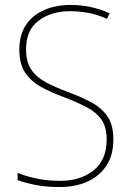

<svg xmlns="http://www.w3.org/2000/svg" viewBox="-20 -837 527 774"><path d="M437 -275Q437 -211 408.5 -168.5Q380 -126 331.5 -104.5Q283 -83 221 -83Q167 -83 125.5 -91Q84 -99 51 -111V-140Q86 -126 129 -117Q172 -108 223 -108Q304 -108 357 -150Q410 -192 410 -275Q410 -324 389.5 -354Q369 -384 330 -404.5Q291 -425 236 -446Q185 -465 145 -487Q105 -509 81.5 -544Q58 -579 58 -637Q58 -697 85 -737Q112 -777 159 -797Q206 -817 265 -817Q349 -817 422 -783L411 -761Q371 -779 333.5 -785.5Q296 -792 263 -792Q187 -792 136 -754Q85 -716 85 -639Q85 -586 107 -555Q129 -524 166.5 -504.5Q204 -485 249 -468Q306 -447 348 -424.5Q390 -402 413.5 -367.5Q437 -333 437 -275Z"/></svg>

Font: Noto Sans Telugu UI SemiCondensed Thin
Style: Regular
Weight: 100
Width: 4
Designer: Jelle Bosma - Monotype Design Team
Foundry: Monotype Imaging Inc.
Version: Version 2.005; ttfautohint (v1.8.4.7-5d5b)